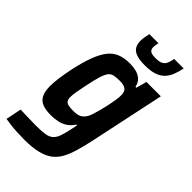

<svg xmlns="http://www.w3.org/2000/svg" viewBox="-285 -792 1076 1076"><g transform="rotate(45 252.5 -254.0)"><path d="M142 203Q114 203 85 201.5Q56 200 30.5 197Q5 194 -11 191L8 98Q32 99 54.5 99.5Q77 100 97.5 100.5Q118 101 136 101Q179 101 205 96.5Q231 92 246 78Q261 64 270 37.5Q279 11 288 -33Q290 -41 291.5 -48.5Q293 -56 294 -63H288Q272 -38 250.5 -24Q229 -10 203.5 -4.5Q178 1 149 1Q108 1 82 -9.5Q56 -20 43.5 -45Q31 -70 31 -113Q31 -140 36 -176Q41 -212 50 -257Q66 -333 85 -383.5Q104 -434 127.5 -463.5Q151 -493 183 -505.5Q215 -518 258 -518Q283 -518 307 -512.5Q331 -507 349 -491.5Q367 -476 373 -447H380L397 -510H511L416 -62Q404 -7 391 37Q378 81 360 112.5Q342 144 314.5 163.5Q287 183 245 193Q203 203 142 203ZM222 -105Q242 -105 256.5 -108.5Q271 -112 281.5 -121Q292 -130 300 -143Q306 -153 312.5 -173Q319 -193 325.5 -217.5Q332 -242 337.5 -268Q343 -294 346.5 -316.5Q350 -339 350 -354Q351 -385 335.5 -397Q320 -409 287 -409Q259 -409 241.5 -405Q224 -401 213 -386.5Q202 -372 192.5 -341Q183 -310 172 -257Q164 -219 159.5 -192.5Q155 -166 155 -149Q155 -130 162 -120.5Q169 -111 183.5 -108Q198 -105 222 -105ZM325 -569Q280 -569 255 -578.5Q230 -588 220 -606.5Q210 -625 210 -649Q210 -663 212.5 -678.5Q215 -694 219 -711H291Q289 -700 287.5 -691Q286 -682 286 -674Q286 -658 296.5 -649Q307 -640 337 -640Q369 -640 384 -648.5Q399 -657 405.5 -673Q412 -689 416 -711H491Q485 -680 475 -654Q465 -628 447.5 -609Q430 -590 400.5 -579.5Q371 -569 325 -569Z"/></g></svg>

Font: Saira SemiCondensed SemiBold
Style: Italic
Weight: 600
Width: 4
Italic angle: -12°
Designer: Hector Gatti with collaboration of the Omnibus-Type team
Foundry: Omnibus-Type
Version: Version 1.101